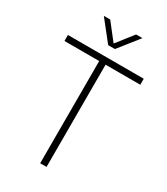

<svg xmlns="http://www.w3.org/2000/svg" viewBox="-228 -1041 986 1137"><g transform="rotate(30 265.0 -472.0)"><path d="M243 0V-699H5.5V-740H524V-699H286.5V0ZM242 -807 133 -944.5H176.5L265 -831.5L353.5 -944.5H397L288 -807Z"/></g></svg>

Font: Encode Sans Semi Condensed ExtraLight
Style: Regular
Weight: 200
Width: 4
Designer: Multiple Designers
Foundry: Impallari Type
Version: Version 3.000; ttfautohint (v1.8.3) -l 8 -r 50 -G 200 -x 14 